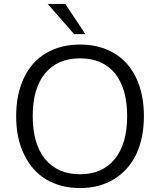

<svg xmlns="http://www.w3.org/2000/svg" viewBox="-20 -946 812 974"><path d="M386 8Q288 8 214 -36Q142 -79 102 -163Q62 -244 62 -356Q62 -468 101 -550Q140 -633 213 -676Q287 -720 386 -720Q485 -720 559 -676Q632 -633 671 -550Q710 -468 710 -357Q710 -246 671 -163Q630 -80 558 -37Q485 8 386 8ZM386 -62Q499 -62 562 -139Q625 -216 625 -357Q625 -497 563 -574Q500 -650 386 -650Q272 -650 209 -574Q146 -498 146 -357Q146 -216 209 -139Q272 -62 386 -62ZM356 -773 222 -926H311L413 -773Z"/></svg>

Font: PRinguin Sans
Style: Regular
Weight: 400
Designer: Vernon Adams
Foundry: Vernon Adams
Version: ""